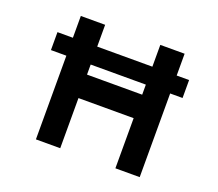

<svg xmlns="http://www.w3.org/2000/svg" viewBox="-122 -906 1219 1076"><g transform="rotate(20 487.5 -368.0)"><path d="M95 -606H187V-736H332V-606H661V-736H806V-606H880V-499H806V0H661V-299H332V0H187V-499H95ZM661 -499H332V-439H661Z"/></g></svg>

Font: Reem Kufi
Style: Bold
Weight: 700
Designer: Khaled Hosny
Version: Version 1.001